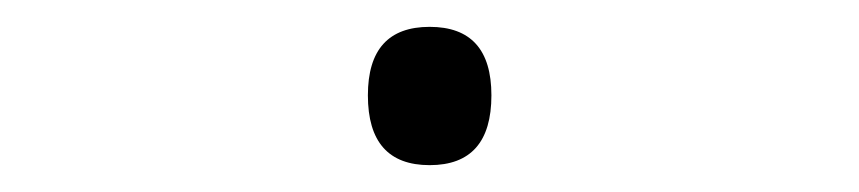

<svg xmlns="http://www.w3.org/2000/svg" viewBox="-20 -394 640 143"><path d="M300 -271Q254 -271 254 -323Q254 -374 300 -374Q346 -374 346 -323Q346 -271 300 -271Z"/></svg>

Font: Noto Sans Mono Light
Style: Regular
Weight: 300
Designer: Monotype Design Team
Foundry: Monotype Imaging Inc.
Version: Version 2.014; ttfautohint (v1.8.4.7-5d5b)